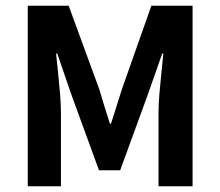

<svg xmlns="http://www.w3.org/2000/svg" viewBox="-20 -651 769 671"><path d="M77 0V-631H220L327 -339Q336 -309 345 -279Q354 -249 364 -219H368Q378 -249 387 -279Q396 -309 406 -339L509 -631H653V0H534V-255Q534 -285 537 -322Q540 -359 544 -396.5Q548 -434 551 -464H547L495 -316L400 -56H326L231 -316L180 -464H176Q179 -434 183 -396.5Q187 -359 190 -322Q193 -285 193 -255V0Z"/></svg>

Font: Narnoor
Style: Bold
Weight: 700
Designer: S. Sridhar Murthy
Foundry: SIL International
Version: Version 3.000